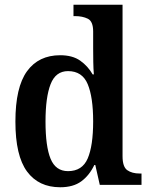

<svg xmlns="http://www.w3.org/2000/svg" viewBox="-20 -780 633 810"><path d="M234 10Q143 10 94 -56.5Q45 -123 45 -267Q45 -412 94 -479.5Q143 -547 234 -547Q286 -547 318.5 -524Q351 -501 371 -466H376Q374 -489 373.5 -519Q373 -549 373 -576V-647Q373 -690 350.5 -701Q328 -712 297 -712H290V-760H497V-121Q497 -76 517 -62Q537 -48 569 -48H577V0H401L382 -84H378Q357 -40 323 -15Q289 10 234 10ZM267 -58Q327 -58 350 -111.5Q373 -165 373 -268Q373 -370 350 -425Q327 -480 267 -480Q215 -480 193.5 -425Q172 -370 172 -267Q172 -162 193.5 -110Q215 -58 267 -58Z"/></svg>

Font: Noto Serif Myanmar SemiCondensed SemiBold
Style: Regular
Weight: 600
Width: 4
Designer: Ben Mitchell and the Monotype Design Team
Foundry: Monotype Imaging Inc.
Version: Version 2.106; ttfautohint (v1.8.4.7-5d5b)